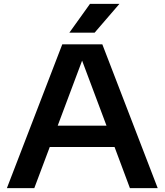

<svg xmlns="http://www.w3.org/2000/svg" viewBox="-20 -968 847 988"><path d="M648.5 0 569.5 -211.5H236L156.5 0H15.5L300.5 -740H506.5L791.5 0ZM277 -321.5H528L402.5 -656ZM337 -800 443 -948H594.5L467 -800Z"/></svg>

Font: Encode Sans Expanded SemiBold
Style: Regular
Weight: 600
Width: 7
Designer: Multiple Designers
Foundry: Impallari Type
Version: Version 2.000